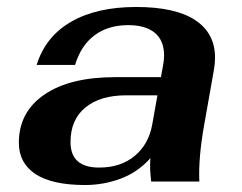

<svg xmlns="http://www.w3.org/2000/svg" viewBox="-20 -520 694 550"><path d="M34 -111Q34 -199 107 -249Q180 -299 310 -299H441L447 -332Q450 -347 450 -361Q450 -404 423.5 -426Q397 -448 347 -448Q290 -448 251 -419Q212 -390 195 -334H85Q110 -415 183.5 -457.5Q257 -500 370 -500Q482 -500 539 -462.5Q596 -425 596 -355Q596 -339 593 -321L565 -163Q548 -68 551 0H413Q412 -10 411 -21Q410 -32 410 -45Q410 -59 411 -67Q374 -26 325 -8Q276 10 224 10Q129 10 81.5 -21.5Q34 -53 34 -111ZM416 -163 431 -247H342Q267 -247 224.5 -212Q182 -177 182 -113Q182 -40 264 -40Q326 -40 366 -73.5Q406 -107 416 -163Z"/></svg>

Font: Fahkwang
Style: Bold Italic
Weight: 700
Italic angle: -10°
Designer: Suppakit Chalermlarp | Katatrad Co.,Ltd.
Foundry: Cadson Demak Co.,Ltd.
Version: Version 1.000; ttfautohint (v1.6)